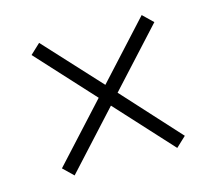

<svg xmlns="http://www.w3.org/2000/svg" viewBox="-70 -653 651 589"><g transform="rotate(-15 255.0 -359.0)"><path d="M99 -148 67 -179 232 -359 67 -539 99 -569 262 -392 425 -570 457 -539 292 -359 457 -178 425 -148 262 -326Z"/></g></svg>

Font: Noto Serif SemiCondensed Light
Style: Italic
Weight: 300
Width: 4
Italic angle: -12°
Designer: Monotype Design Team
Foundry: Monotype Imaging Inc.
Version: Version 2.013; ttfautohint (v1.8.4.7-5d5b)